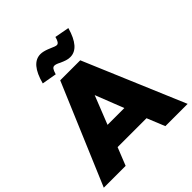

<svg xmlns="http://www.w3.org/2000/svg" viewBox="-250 -1099 1268 1268"><g transform="rotate(-45 383.5 -465.0)"><path d="M516 -125 567 0H775L477 -705H290L-8 0H196L246 -125ZM382 -475 460 -276H303ZM331 -801Q346 -801 372 -787Q394 -777 411 -771.5Q428 -766 446 -766Q531 -766 572 -911L470 -930Q459 -885 439 -885Q427 -885 397 -899Q393 -901 377.5 -907Q362 -913 347.5 -916.5Q333 -920 320 -920Q233 -920 194 -772L297 -754Q305 -781 312.5 -791Q320 -801 331 -801Z"/></g></svg>

Font: Geom Black
Style: Bold
Weight: 900
Version: Version 1.102